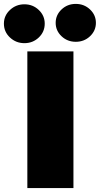

<svg xmlns="http://www.w3.org/2000/svg" viewBox="-83 -963 511 983"><path d="M57 -700H293V0H57ZM146 -842Q146 -800 115.5 -771Q85 -742 42 -742Q-1 -742 -32 -771Q-63 -800 -63 -842Q-63 -883 -32 -912Q-1 -941 42 -941Q85 -941 115.5 -912Q146 -883 146 -842ZM408 -846Q408 -806 378 -777.5Q348 -749 305 -749Q262 -749 232 -777.5Q202 -806 202 -846Q202 -886 232 -914.5Q262 -943 305 -943Q348 -943 378 -914.5Q408 -886 408 -846Z"/></svg>

Font: AtCorfu Sans
Style: AtCorfu Sans Black
Weight: 900
Designer: Kostas Teopoulos
Foundry: Kostas Teopoulos
Version: Version 1.00 July 8, 2025, initial release